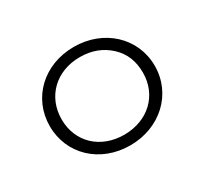

<svg xmlns="http://www.w3.org/2000/svg" viewBox="-79 -854 569 534"><g transform="rotate(-30 205.5 -587.0)"><path d="M37 -587C37 -497 108 -429 205 -429C301 -429 374 -497 374 -587C374 -677 301 -745 205 -745C108 -745 37 -677 37 -587ZM75 -587C75 -660 129 -712 205 -712C243 -712 274 -700 299 -677C324 -654 336 -624 336 -587C336 -514 281 -463 205 -463C129 -463 75 -514 75 -587Z"/></g></svg>

Font: Montserrat Light
Style: Regular
Weight: 300
Designer: Julieta Ulanovsky
Foundry: Julieta Ulanovsky
Version: Version 7.200